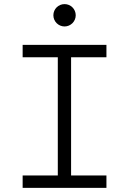

<svg xmlns="http://www.w3.org/2000/svg" viewBox="-20 -911 626 931"><path d="M89.8 0H496.1V-60.1H324.7V-633.3H496.1V-693.4H89.8V-633.3H260.3V-60.1H89.8ZM293 -782.7C322.8 -782.7 347.2 -807.1 347.2 -836.9C347.2 -867.2 322.8 -891.1 293 -891.1C263.2 -891.1 238.8 -867.2 238.8 -836.9C238.8 -807.1 263.2 -782.7 293 -782.7Z"/></svg>

Font: Cascadia Mono Light
Style: Regular
Weight: 300
Monospace: yes
Designer: Aaron Bell
Foundry: Saja Typeworks
Version: Version 2404.023